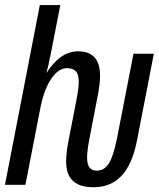

<svg xmlns="http://www.w3.org/2000/svg" viewBox="-20 -745 640 774"><path d="M357.4 9.8Q301.3 9.8 273.9 -15.9Q246.6 -41.5 246.6 -93.8Q246.6 -128.4 255.9 -176.3Q276.9 -283.2 287.6 -339.1Q298.3 -395 297.4 -416Q297.4 -445.3 285.6 -457.8Q273.9 -470.2 249.5 -470.2Q215.8 -470.2 186.8 -427.7Q157.7 -385.3 143.1 -311.5L82.5 0H0L140.6 -724.6H223.1Q181.2 -508.3 175.8 -485.4Q170.4 -462.4 167 -452.6H168.5Q224.1 -538.1 294.4 -538.1Q383.3 -538.1 383.3 -440.4Q383.3 -406.7 374.5 -361.8L340.8 -187.5Q331.1 -137.2 331.1 -110.8Q331.1 -81.5 341.1 -69.3Q351.1 -57.1 370.1 -57.1Q400.4 -57.1 418.7 -85.7Q437 -114.3 451.7 -187.5L518.1 -528.3H600.1L532.2 -178.2Q513.2 -82 469.7 -36.1Q426.3 9.8 357.4 9.8Z"/></svg>

Font: Cousine
Style: Italic
Weight: 400
Italic angle: -12°
Monospace: yes
Designer: Steve Matteson
Foundry: Monotype Imaging Inc.
Version: Version 1.21